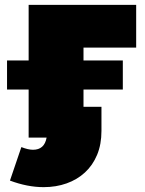

<svg xmlns="http://www.w3.org/2000/svg" viewBox="-20 -567 596 791"><path d="M486 -198H324V-127H398V-28Q398 28 380 71Q362 114 330 143.5Q298 173 254.5 188.5Q211 204 160 204Q93 204 21 177L68 39Q96 50 116 50Q163 50 172 0H98V-198H9V-318H98V-547H541V-371H324V-318H486Z"/></svg>

Font: Montserrat-Alt1 Black
Style: Regular
Weight: 900
Designer: Differentunic
Foundry: Differentunic
Version: Version 7.222